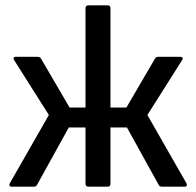

<svg xmlns="http://www.w3.org/2000/svg" viewBox="-20 -703 739 723"><path d="M24 0H107C112 0 116 -1 119 -6L239 -223H302V-10C302 -4 307 0 313 0H386C392 0 396 -4 396 -10V-223H458L578 -6C581 -1 585 0 590 0H675C683 0 686 -6 682 -13L535 -270L666 -477C670 -483 668 -489 659 -489H578C572 -489 567 -488 564 -483L456 -298H396V-673C396 -679 392 -683 386 -683H313C307 -683 302 -679 302 -673V-298H242L134 -483C131 -488 126 -489 121 -489H39C31 -489 29 -483 33 -477L164 -270L17 -13C13 -6 16 0 24 0Z"/></svg>

Font: Sofia Sans Cond SemiBold
Style: Regular
Weight: 600
Width: 3
Designer: Botio Nikoltchev, Ani Petrova
Foundry: lettersoup
Version: Version 4.100